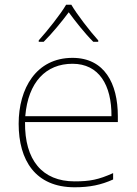

<svg xmlns="http://www.w3.org/2000/svg" viewBox="-20 -783 580 813"><path d="M282 -763H260C236 -722 181 -653 144 -612V-606H165C202 -643 243 -693 271 -731C299 -693 338 -643 375 -606H396V-612C359 -653 306 -722 282 -763ZM287 -538C133 -538 59 -408 59 -259C59 -104 130 10 296 10C360 10 408 0 459 -23V-50C397 -22 360 -15 296 -15C159 -15 84 -105 86 -266H479V-291C479 -430 422 -538 287 -538ZM287 -513C399 -513 453 -423 452 -291H87C99 -436 175 -513 287 -513Z"/></svg>

Font: Noto Sans Arabic Thin
Style: Regular
Weight: 100
Designer: Monotype Design Team, Nadine Chahine, Nizar Qandah and Khaled Hosny
Foundry: Monotype Imaging Inc.
Version: Version 2.012